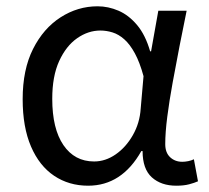

<svg xmlns="http://www.w3.org/2000/svg" viewBox="-20 -577 665 610"><path d="M260 13Q199 13 152 -18.5Q105 -50 78.5 -111.5Q52 -173 52 -262Q52 -356 85 -421.5Q118 -487 172.5 -522Q227 -557 290 -557Q324 -557 356.5 -543Q389 -529 415.5 -497.5Q442 -466 457 -414H460L483 -543H573Q562 -490 550.5 -431Q539 -372 528.5 -314.5Q518 -257 511.5 -206.5Q505 -156 505 -119Q505 -92 520.5 -77.5Q536 -63 559 -63Q568 -63 578 -65Q588 -67 596 -71L609 -1Q598 4 581 8.5Q564 13 540 13Q492 13 462.5 -13.5Q433 -40 433 -97H429Q367 13 260 13ZM279 -64Q315 -64 347.5 -86.5Q380 -109 402 -147.5Q424 -186 427 -232L436 -335Q424 -379 408.5 -407.5Q393 -436 375 -452Q357 -468 337.5 -474Q318 -480 299 -480Q260 -480 225 -455.5Q190 -431 168 -383Q146 -335 146 -263Q146 -168 181.5 -116Q217 -64 279 -64Z"/></svg>

Font: ukannada05
Style: Book
Weight: 400
Designer: Jelle Bosma - Monotype Design Team
Foundry: Monotype Imaging Inc.
Version: Version 2.003